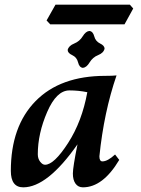

<svg xmlns="http://www.w3.org/2000/svg" viewBox="-20 -801 609 831"><path d="M174.8 -87.9Q213.9 -87.9 274.4 -181.6Q335 -275.4 357.9 -401.9Q319.8 -409.7 280.3 -409.7Q224.6 -409.7 184.1 -316.2Q143.6 -222.7 143.6 -133.3Q143.6 -114.3 153.8 -101.1Q164.1 -87.9 174.8 -87.9ZM338.9 9.8Q318.4 9.8 306.9 -6.1Q295.4 -22 295.4 -49.8Q295.4 -77.1 315.4 -176.3Q185.1 9.8 80.6 9.8Q26.9 9.8 26.9 -61.5Q26.9 -254.4 134 -363.5Q241.2 -472.7 436 -472.7Q468.8 -472.7 484.4 -474.6Q429.7 -315.4 410.2 -124.5Q410.2 -102.5 423.3 -102.5Q445.8 -102.5 478 -132.3L496.1 -108.9Q425.3 9.8 338.9 9.8ZM338.9 -507.3Q323.2 -508.8 317.9 -531Q312.5 -553.2 292.7 -562.3Q272.9 -571.3 272.9 -585Q277.3 -603 301 -612.5Q324.7 -622.1 337.9 -643.8Q351.1 -665.5 366.7 -667Q382.3 -665.5 387.9 -643.8Q393.6 -622.1 413.1 -612.8Q432.6 -603.5 432.6 -590.3Q428.2 -571.8 404.8 -562.5Q381.3 -553.2 367.9 -531Q354.5 -508.8 338.9 -507.3ZM519 -695.8H197.3L181.6 -712.4L220.2 -780.8H542L556.6 -764.2Z"/></svg>

Font: Kelvinch
Style: Bold Italic
Weight: 700
Italic angle: -10°
Designer: Paul James Miller
Foundry: High-Logic / Made with FontCreator
Version: Version 3.30 September 23, 2016